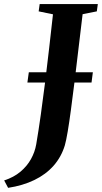

<svg xmlns="http://www.w3.org/2000/svg" viewBox="-112 -763 502 946"><path d="M-72 162.5 -91.5 126Q-44 110.5 -11.5 83.2Q21 56 40.5 21Q60 -14 66.5 -52Q78 -119.5 89 -197.8Q100 -276 110.5 -360Q121 -444 130.5 -528.5Q140 -613 149 -692.5L78.5 -707L83.5 -743H370L365 -707L295 -693Q284 -602.5 274 -517.2Q264 -432 254.8 -356.8Q245.5 -281.5 237.2 -220Q229 -158.5 221.5 -114.2Q214 -70 207.5 -47Q190 10.5 152 53.5Q114 96.5 57.2 124Q0.5 151.5 -72 162.5ZM23 -356.5 30 -407H345.5L339 -356.5Z"/></svg>

Font: Merriweather 72pt
Style: Bold Italic
Weight: 700
Italic angle: -7.8°
Version: Version 2.101